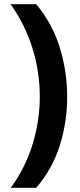

<svg xmlns="http://www.w3.org/2000/svg" viewBox="-20 -734 379 912"><path d="M299 -274Q299 -153 263.5 -41.5Q228 70 152 158H31Q99 66 134 -46.5Q169 -159 169 -275Q169 -394 133.5 -507Q98 -620 30 -714H152Q228 -623 263.5 -509.5Q299 -396 299 -274Z"/></svg>

Font: Noto Sans Medefaidrin
Style: Bold
Weight: 700
Designer: Dalton Maag Ltd
Foundry: Dalton Maag Ltd
Version: Version 1.002; ttfautohint (v1.8.4.7-5d5b)